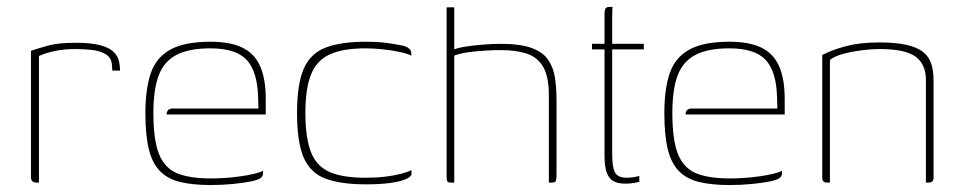

<svg xmlns="http://www.w3.org/2000/svg" viewBox="-20 -525 2768 552"><path d="M92 0H86Q78 0 73.5 -3.5Q69 -7 69 -16V-379Q87 -385 116.5 -393.5Q146 -402 198 -402Q242 -402 268 -395Q294 -388 306 -376.5Q318 -365 321.5 -351Q325 -337 325 -322H303L302 -336Q301 -359 284 -369Q267 -379 243.5 -381.5Q220 -384 198 -384Q163 -384 136 -378Q109 -372 92 -364Z M586 7Q535 7 499 -1.5Q463 -10 440.5 -32.5Q418 -55 408 -95.5Q398 -136 398 -200Q398 -269 413.5 -314.5Q429 -360 470 -382.5Q511 -405 585 -405Q642 -405 677 -388Q712 -371 728 -334.5Q744 -298 744 -241V-196H459Q459 -203 463 -208Q467 -213 477 -213H723L722 -246Q720 -320 689 -353Q658 -386 585 -386Q523 -386 487 -367Q451 -348 436 -307.5Q421 -267 421 -200Q421 -123 437 -82.5Q453 -42 489 -27Q525 -12 586 -12Q606 -12 628 -13.5Q650 -15 671 -18Q692 -21 709.5 -25Q727 -29 736 -34V-26Q736 -19 730.5 -14Q725 -9 705 -4Q680 1 649 4Q618 7 586 7Z M1032 5Q961 5 917 -11Q873 -27 853.5 -71Q834 -115 834 -200Q834 -284 853.5 -328Q873 -372 917 -388.5Q961 -405 1032 -405Q1058 -405 1079.5 -403Q1101 -401 1126 -396Q1141 -394 1149 -390Q1157 -386 1160 -380.5Q1163 -375 1163 -365Q1151 -371 1127.5 -376Q1104 -381 1078 -383.5Q1052 -386 1031 -386Q966 -386 928 -368.5Q890 -351 874 -310.5Q858 -270 858 -200Q858 -130 873.5 -89Q889 -48 926.5 -31Q964 -14 1031 -14Q1062 -14 1087 -17Q1112 -20 1131.5 -25Q1151 -30 1163 -36V-25Q1163 -17 1147 -10Q1131 -3 1102 1Q1073 5 1032 5Z M1278 0Q1268 0 1266 -3.5Q1264 -7 1264 -22V-504H1286V-383Q1298 -388 1321.5 -391.5Q1345 -395 1371.5 -397Q1398 -399 1420 -399Q1476 -399 1508.5 -387Q1541 -375 1556 -353Q1571 -331 1575.5 -301.5Q1580 -272 1580 -236V-25Q1580 -14 1579 -8.5Q1578 -3 1575 -1.5Q1572 0 1565 0H1558V-250Q1558 -305 1541.5 -333Q1525 -361 1494 -371Q1463 -381 1420 -381Q1402 -381 1375.5 -379.5Q1349 -378 1324.5 -374.5Q1300 -371 1286 -365V0Z M1778 3Q1757 3 1744 -4Q1731 -11 1724.5 -28.5Q1718 -46 1718 -76V-383H1682V-399H1718V-484Q1718 -493 1719.5 -497.5Q1721 -502 1724 -503.5Q1727 -505 1731 -505H1741Q1741 -505 1740.5 -498Q1740 -491 1740 -476V-399H1831V-383H1740V-82Q1740 -43 1748.5 -28.5Q1757 -14 1782 -14Q1794 -14 1804 -16Q1814 -18 1818 -19V-2Q1813 -1 1802.5 1Q1792 3 1778 3Z M2078 7Q2027 7 1991 -1.5Q1955 -10 1932.5 -32.5Q1910 -55 1900 -95.5Q1890 -136 1890 -200Q1890 -269 1905.5 -314.5Q1921 -360 1962 -382.5Q2003 -405 2077 -405Q2134 -405 2169 -388Q2204 -371 2220 -334.5Q2236 -298 2236 -241V-196H1951Q1951 -203 1955 -208Q1959 -213 1969 -213H2215L2214 -246Q2212 -320 2181 -353Q2150 -386 2077 -386Q2015 -386 1979 -367Q1943 -348 1928 -307.5Q1913 -267 1913 -200Q1913 -123 1929 -82.5Q1945 -42 1981 -27Q2017 -12 2078 -12Q2098 -12 2120 -13.5Q2142 -15 2163 -18Q2184 -21 2201.5 -25Q2219 -29 2228 -34V-26Q2228 -19 2222.5 -14Q2217 -9 2197 -4Q2172 1 2141 4Q2110 7 2078 7Z M2358 0Q2344 0 2344 -14V-367Q2373 -382 2413 -392.5Q2453 -403 2508 -403Q2556 -403 2586.5 -396Q2617 -389 2634 -375.5Q2651 -362 2657.5 -341.5Q2664 -321 2664 -294V-14Q2664 -10 2662.5 -6.5Q2661 -3 2657.5 -1.5Q2654 0 2649 0H2642V-295Q2642 -340 2612.5 -362Q2583 -384 2508 -384Q2485 -384 2457.5 -380.5Q2430 -377 2405.5 -370.5Q2381 -364 2366 -353V0Z"/></svg>

Font: Genos Thin
Style: Regular
Weight: 100
Designer: Robert E. Leuschke
Foundry: Robert E. Leuschke
Version: Version 1.010